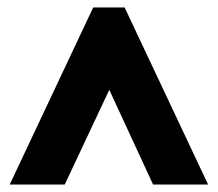

<svg xmlns="http://www.w3.org/2000/svg" viewBox="-20 -734 582 513"><path d="M229 -714H313L536 -241H389L272 -494L153 -241H6Z"/></svg>

Font: Noto Sans UI CondBlack
Style: Regular
Weight: 900
Width: 3
Designer: Monotype Design Team
Foundry: Monotype Imaging Inc.
Version: Version 1.001